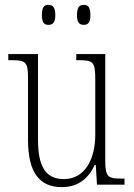

<svg xmlns="http://www.w3.org/2000/svg" viewBox="-20 -758 550 788"><path d="M324 -656C341 -656 351 -665 351 -696C351 -729 341 -738 324 -738C306 -738 296 -729 296 -696C296 -665 306 -656 324 -656ZM179 -656C196 -656 207 -665 207 -696C207 -729 196 -738 179 -738C161 -738 152 -729 152 -696C152 -665 161 -656 179 -656ZM234 10C301 10 343 -26 369 -81H373L378 0H491V-25H481C423 -25 412 -30 412 -101V-536H293V-511H300C364 -511 371 -505 371 -429V-205C371 -107 330 -23 242 -23C164 -23 136 -80 136 -184V-536H14V-511H23C84 -511 95 -506 95 -439V-184C95 -47 144 10 234 10Z"/></svg>

Font: Noto Serif Georgian Condensed ExtraLight
Style: Regular
Weight: 200
Width: 3
Designer: Monotype Design Team, Akaki Razmadze
Foundry: Google LLC
Version: Version 2.003